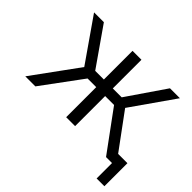

<svg xmlns="http://www.w3.org/2000/svg" viewBox="-140 -733 1066 1066"><g transform="rotate(45 392.5 -200.0)"><path d="M707 -60H780V121H719V0H672L499 -236H429V0H359V-236H291L117 0H38L233 -268L57 -521H134L291 -296H359V-521H429V-296H499L653 -521H731L554 -268Z"/></g></svg>

Font: Raleway-v4020
Style: Regular
Weight: 400
Designer: Matt McInerney, Pablo Impallari, Rodrigo Fuenzalida
Foundry: Matt McInerney, Pablo Impallari, Rodrigo Fuenzalida
Version: Version 4.020;PS 004.020;hotconv 1.0.88;makeotf.lib2.5.64775